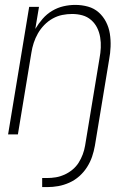

<svg xmlns="http://www.w3.org/2000/svg" viewBox="-20 -548 540 783"><path d="M152 215V178H172Q190 178 208 175Q226 172 243.5 164Q261 156 276 143.5Q291 131 301 115Q311 99 317.5 81.5Q324 64 327 46L386 -311Q390 -332 391 -353.5Q392 -375 388.5 -396Q385 -417 376 -435Q367 -453 351.5 -466.5Q336 -480 316 -485.5Q296 -491 274 -491Q254 -491 234 -487Q214 -483 195 -472.5Q176 -462 160.5 -446Q145 -430 134.5 -411.5Q124 -393 117.5 -373Q111 -353 108 -333L53 0H13L99 -520H139L124 -430Q137 -452 154 -471.5Q171 -491 193 -504Q215 -517 239 -522.5Q263 -528 287 -528Q314 -528 339 -521Q364 -514 382.5 -497.5Q401 -481 412.5 -458.5Q424 -436 428 -410.5Q432 -385 431 -358Q430 -331 425 -305L367 46Q363 69 355.5 91Q348 113 335 133.5Q322 154 303.5 170.5Q285 187 262.5 197Q240 207 217.5 211Q195 215 172 215Z"/></svg>

Font: Iosevka Term Curly Extralight
Style: Italic
Weight: 200
Italic angle: -9°
Designer: Belleve Invis
Foundry: Belleve Invis
Version: Version 32.3.0